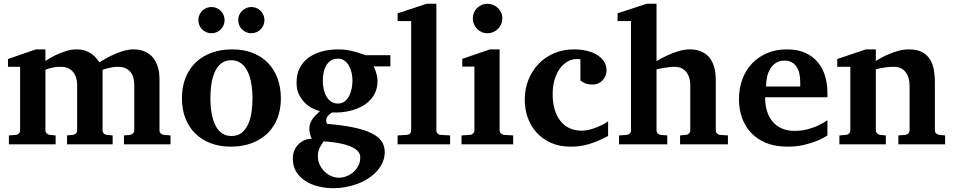

<svg xmlns="http://www.w3.org/2000/svg" viewBox="-20 -760 5033 1011"><path d="M632.8 0V-46.9L664.1 -49.8Q672.9 -50.8 679.9 -57.4Q687 -64 687 -73.2V-314Q687 -332 682.6 -349.1Q678.2 -366.2 668.2 -379.4Q658.2 -392.6 641.6 -400.4Q625 -408.2 600.1 -408.2Q584 -408.2 569.6 -405.5Q555.2 -402.8 543.9 -399.9Q531.2 -396.5 520 -392.1V-73.2Q520 -64 526.4 -57.4Q532.7 -50.8 542 -49.8L573.2 -46.9V0H333V-46.9L363.8 -49.8Q373 -50.8 379.6 -57.4Q386.2 -64 386.2 -73.2V-314Q386.2 -332 381.3 -349.1Q376.5 -366.2 366.2 -379.4Q356 -392.6 339.6 -400.4Q323.2 -408.2 299.8 -408.2Q279.3 -408.2 263.9 -405.5Q248.5 -402.8 238.8 -399.9Q227.1 -396.5 219.2 -392.1V-73.2Q219.2 -64 226.1 -57.4Q232.9 -50.8 242.2 -49.8L272.9 -46.9V0H26.9V-46.9L64 -49.8Q73.2 -50.8 79.6 -57.4Q85.9 -64 85.9 -73.2V-408.2H22V-449.2L168.9 -500H219.2V-439Q244.6 -456.1 272 -469.2Q295.4 -480.5 324.5 -490.2Q353.5 -500 382.8 -500Q411.1 -500 431.2 -492.4Q451.2 -484.9 465.1 -474.4Q479 -463.9 488 -452.1Q497.1 -440.4 503.9 -432.1Q533.2 -450.7 563.5 -465.8Q576.7 -472.2 591.3 -478.3Q606 -484.4 621.3 -489.3Q636.7 -494.1 652.1 -497.1Q667.5 -500 682.1 -500Q712.4 -500 734.4 -491.9Q756.3 -483.9 771.7 -470.7Q787.1 -457.5 796.4 -441.2Q805.7 -424.8 811 -407.7Q816.4 -390.6 818.1 -374.8Q819.8 -358.9 819.8 -347.2V-73.2Q819.8 -64 826.4 -57.4Q833 -50.8 841.8 -49.8L877.9 -46.9V0Z M1309.6 -242.2Q1309.6 -263.2 1307.6 -286.4Q1305.7 -309.6 1301 -332Q1296.4 -354.5 1288.1 -374.5Q1279.8 -394.5 1267.3 -409.7Q1254.9 -424.8 1237.8 -433.8Q1220.7 -442.9 1197.8 -442.9Q1164.1 -442.9 1142.6 -424.3Q1121.1 -405.8 1109.1 -376.7Q1097.2 -347.7 1092.5 -313Q1087.9 -278.3 1087.9 -246.1Q1087.9 -224.6 1089.6 -201.2Q1091.3 -177.7 1095.9 -155.3Q1100.6 -132.8 1108.4 -112.8Q1116.2 -92.8 1128.7 -77.4Q1141.1 -62 1158.2 -53Q1175.3 -43.9 1198.7 -43.9Q1232.9 -43.9 1254.4 -62.3Q1275.9 -80.6 1288.1 -109.4Q1300.3 -138.2 1304.9 -173.3Q1309.6 -208.5 1309.6 -242.2ZM1459 -241.2Q1459 -185.1 1441.2 -138.4Q1423.3 -91.8 1389.2 -58.3Q1355 -24.9 1305.9 -6.3Q1256.8 12.2 1194.8 12.2Q1137.7 12.2 1090.6 -5.4Q1043.5 -22.9 1009.5 -55.7Q975.6 -88.4 956.8 -135.5Q938 -182.6 938 -242.2Q938 -303.7 957.5 -351.6Q977.1 -399.4 1012 -432.4Q1046.9 -465.3 1095.2 -482.7Q1143.6 -500 1201.7 -500Q1263.7 -500 1311.5 -481Q1359.4 -461.9 1392.1 -427.5Q1424.8 -393.1 1441.9 -345.7Q1459 -298.3 1459 -241.2ZM1162.6 -653.8Q1162.6 -639.6 1157.2 -627.2Q1151.9 -614.7 1142.3 -605.2Q1132.8 -595.7 1120.1 -590.3Q1107.4 -585 1093.3 -585Q1079.1 -585 1066.4 -590.3Q1053.7 -595.7 1044.4 -605.2Q1035.2 -614.7 1029.8 -627.2Q1024.4 -639.6 1024.4 -653.8Q1024.4 -668 1029.8 -680.7Q1035.2 -693.4 1044.4 -702.9Q1053.7 -712.4 1066.4 -717.8Q1079.1 -723.1 1093.3 -723.1Q1107.4 -723.1 1120.1 -717.8Q1132.8 -712.4 1142.3 -702.9Q1151.9 -693.4 1157.2 -680.7Q1162.6 -668 1162.6 -653.8ZM1372.6 -653.8Q1372.6 -639.6 1367.2 -627.2Q1361.8 -614.7 1352.3 -605.2Q1342.8 -595.7 1330.1 -590.3Q1317.4 -585 1303.2 -585Q1289.1 -585 1276.6 -590.3Q1264.2 -595.7 1254.6 -605.2Q1245.1 -614.7 1239.7 -627.2Q1234.4 -639.6 1234.4 -653.8Q1234.4 -668 1239.7 -680.7Q1245.1 -693.4 1254.6 -702.9Q1264.2 -712.4 1276.6 -717.8Q1289.1 -723.1 1303.2 -723.1Q1317.4 -723.1 1330.1 -717.8Q1342.8 -712.4 1352.3 -702.9Q1361.8 -693.4 1367.2 -680.7Q1372.6 -668 1372.6 -653.8Z M1877 68.8Q1877 51.3 1866.2 38.6Q1855.5 25.9 1838.4 16.8Q1821.3 7.8 1799.8 2Q1778.3 -3.9 1756.8 -7.6Q1735.4 -11.2 1716.3 -12.9Q1697.3 -14.6 1684.6 -16.1Q1679.7 -8.8 1674.3 -1Q1668.9 6.8 1664.3 16.1Q1659.7 25.4 1656.7 36.9Q1653.8 48.3 1653.8 62Q1653.3 85.9 1663.1 106.7Q1672.9 127.4 1688.5 142.8Q1704.1 158.2 1723.9 167Q1743.7 175.8 1763.7 175.8Q1783.7 175.8 1804 168.2Q1824.2 160.6 1840.3 146.7Q1856.4 132.8 1866.7 113Q1877 93.3 1877 68.8ZM1835.9 -335.9Q1835.9 -356.4 1831.3 -377.2Q1826.7 -397.9 1817.1 -414.3Q1807.6 -430.7 1793.5 -440.9Q1779.3 -451.2 1760.7 -451.2Q1738.3 -451.2 1722.7 -441.2Q1707 -431.2 1697.5 -414.6Q1688 -397.9 1683.8 -377.2Q1679.7 -356.4 1679.7 -335Q1679.7 -313 1684.3 -291.3Q1689 -269.5 1698.5 -252.7Q1708 -235.8 1723.1 -225.3Q1738.3 -214.8 1758.8 -214.8Q1779.3 -214.8 1793.7 -225.3Q1808.1 -235.8 1817.6 -253.2Q1827.1 -270.5 1831.5 -292.2Q1835.9 -314 1835.9 -335.9ZM1947.8 -410.2Q1953.1 -399.4 1957.5 -387.2Q1961.4 -376.5 1964.6 -363Q1967.8 -349.6 1967.8 -334Q1967.8 -300.3 1956.5 -274.7Q1945.3 -249 1926.5 -230.2Q1907.7 -211.4 1883.3 -198.7Q1858.9 -186 1832.3 -178.7Q1805.7 -171.4 1778.8 -168.9Q1752 -166.5 1728.5 -168Q1719.7 -162.1 1712.6 -155.8Q1705.6 -149.4 1701.7 -142.3Q1697.8 -135.3 1697.5 -127Q1697.3 -118.7 1701.7 -107.9Q1783.7 -101.1 1841.6 -88.9Q1899.4 -76.7 1936 -58.6Q1972.7 -40.5 1989.3 -15.9Q2005.9 8.8 2005.9 40Q2005.9 68.8 1994.9 94.2Q1983.9 119.6 1964.8 140.9Q1945.8 162.1 1919.9 179Q1894 195.8 1864 207.3Q1834 218.8 1801.3 224.9Q1768.6 231 1735.8 231Q1696.3 231 1658 221.9Q1619.6 212.9 1589.4 193.8Q1559.1 174.8 1540.5 145.5Q1522 116.2 1522 76.2Q1522 44.9 1533.7 24.2Q1545.4 3.4 1561.5 -9Q1577.6 -21.5 1594.5 -25.9Q1611.3 -30.3 1621.6 -28.8Q1614.7 -42.5 1611.8 -57.4Q1608.9 -72.3 1608.9 -82Q1608.9 -94.7 1612.3 -106.2Q1615.7 -117.7 1622.6 -128.7Q1629.4 -139.6 1639.9 -150.9Q1650.4 -162.1 1664.6 -174.8Q1651.4 -177.7 1630.6 -187Q1609.9 -196.3 1590.1 -214.1Q1570.3 -231.9 1555.9 -259Q1541.5 -286.1 1541.5 -325.2Q1541.5 -370.1 1558.8 -403.1Q1576.2 -436 1606.2 -457.5Q1636.2 -479 1676.5 -489.5Q1716.8 -500 1762.7 -500Q1786.1 -500 1806.9 -496.6Q1827.6 -493.2 1845.5 -488.5Q1863.3 -483.9 1878.2 -478.5Q1893.1 -473.1 1905.8 -469.2H2035.6V-410.2Z M2073.7 0V-46.9L2123 -49.8Q2132.8 -50.8 2138.9 -57.1Q2145 -63.5 2145 -73.2V-648.9H2073.7V-689.9L2227.1 -740.2H2277.8V-73.2Q2277.8 -63.5 2283.9 -57.1Q2290 -50.8 2299.8 -49.8L2350.1 -46.9V0Z M2410.2 0V-46.9L2456.1 -49.8Q2464.8 -50.8 2471.4 -57.4Q2478 -64 2478 -73.2V-409.2H2414.1V-450.2L2560.1 -500H2610.8V-73.2Q2610.8 -64 2617.9 -57.4Q2625 -50.8 2633.8 -49.8L2682.1 -46.9V0ZM2625 -663.1Q2625 -647 2618.9 -632.8Q2612.8 -618.7 2602.1 -607.9Q2591.3 -597.2 2577.1 -591.1Q2563 -585 2546.9 -585Q2530.8 -585 2516.6 -591.1Q2502.4 -597.2 2492.2 -607.9Q2481.9 -618.7 2475.8 -632.8Q2469.7 -647 2469.7 -663.1Q2469.7 -679.2 2475.8 -693.4Q2481.9 -707.5 2492.2 -717.8Q2502.4 -728 2516.6 -734.1Q2530.8 -740.2 2546.9 -740.2Q2563 -740.2 2577.1 -734.1Q2591.3 -728 2602.1 -717.8Q2612.8 -707.5 2618.9 -693.4Q2625 -679.2 2625 -663.1Z M3182.1 -43.9Q3169.4 -38.1 3151.1 -28.8Q3132.8 -19.5 3108.6 -10.3Q3084.5 -1 3053.7 5.6Q3022.9 12.2 2984.9 12.2Q2926.3 12.2 2881.3 -7.8Q2836.4 -27.8 2805.7 -61.8Q2774.9 -95.7 2759 -140.1Q2743.2 -184.6 2743.2 -233.9Q2743.2 -293 2763.4 -342Q2783.7 -391.1 2818.6 -426.3Q2853.5 -461.4 2900.4 -480.7Q2947.3 -500 3001 -500Q3040.5 -500 3072.3 -491.9Q3104 -483.9 3126.7 -469.2Q3149.4 -454.6 3161.6 -434.3Q3173.8 -414.1 3173.8 -390.1Q3173.8 -373 3167.7 -359.4Q3161.6 -345.7 3151.9 -335.7Q3142.1 -325.7 3129.4 -320.3Q3116.7 -314.9 3103 -314.9Q3087.4 -314.9 3076.9 -316.9Q3066.4 -318.8 3059.1 -322Q3051.8 -325.2 3046.4 -328.9Q3041 -332.5 3036.1 -335.9V-448.2Q3029.8 -448.2 3026.1 -448.7Q3022.5 -449.2 3017.1 -449.2Q2994.1 -449.2 2971.4 -437.5Q2948.7 -425.8 2930.7 -402.6Q2912.6 -379.4 2901.4 -344.5Q2890.1 -309.6 2890.1 -263.2Q2890.1 -219.2 2900.6 -183.8Q2911.1 -148.4 2930.7 -123.5Q2950.2 -98.6 2978.5 -85.2Q3006.8 -71.8 3042 -71.8Q3064.9 -71.8 3087.9 -78.1Q3110.8 -84.5 3130.1 -92.8Q3149.4 -101.1 3163.3 -109.1Q3177.2 -117.2 3182.1 -121.1Z M3561 0V-46.9L3592.8 -49.8Q3602.1 -50.8 3608.4 -57.4Q3614.7 -64 3614.7 -73.2V-309.1Q3614.7 -321.3 3612.1 -338.4Q3609.4 -355.5 3600.6 -370.8Q3591.8 -386.2 3575.2 -397.2Q3558.6 -408.2 3530.8 -408.2Q3515.6 -408.2 3499.3 -406Q3482.9 -403.8 3468.8 -401.4Q3452.6 -398.4 3437 -395V-73.2Q3437 -64 3443.4 -57.4Q3449.7 -50.8 3459 -49.8L3493.7 -46.9V0H3239.7V-46.9L3280.8 -49.8Q3290 -50.8 3296.4 -57.4Q3302.7 -64 3302.7 -73.2V-648.9H3231.9V-689.9L3384.8 -740.2H3437V-438Q3464.8 -455.1 3495.1 -468.8Q3507.8 -474.6 3522.2 -480.2Q3536.6 -485.8 3551.5 -490.2Q3566.4 -494.6 3581.8 -497.3Q3597.2 -500 3611.8 -500Q3641.1 -500 3662.8 -492.4Q3684.6 -484.9 3700 -472.4Q3715.3 -460 3724.9 -443.6Q3734.4 -427.2 3739.7 -409.7Q3745.1 -392.1 3747.1 -374.8Q3749 -357.4 3749 -342.8V-73.2Q3749 -64 3755.4 -57.4Q3761.7 -50.8 3771 -49.8L3813 -46.9V0Z M4193.8 -326.2Q4193.8 -350.1 4189.5 -371.1Q4185.1 -392.1 4175 -407.5Q4165 -422.9 4149.4 -431.9Q4133.8 -440.9 4111.8 -440.9Q4084 -440.9 4065.2 -428.5Q4046.4 -416 4034.9 -396.2Q4023.4 -376.5 4018.6 -352.1Q4013.7 -327.6 4013.7 -304.2H4193.8ZM4336.9 -46.9Q4311 -29.8 4278.8 -17.1Q4251 -5.9 4212.4 3.2Q4173.8 12.2 4126 12.2Q4062 12.2 4014.4 -7.3Q3966.8 -26.9 3934.8 -60.8Q3902.8 -94.7 3887 -140.1Q3871.1 -185.5 3871.1 -237.8Q3871.1 -294.4 3888.9 -342.5Q3906.7 -390.6 3939.7 -425.5Q3972.7 -460.4 4019.3 -480.2Q4065.9 -500 4123 -500Q4181.6 -500 4222.4 -480.7Q4263.2 -461.4 4288.6 -429.4Q4314 -397.5 4325.4 -356.4Q4336.9 -315.4 4336.9 -272V-248H4008.8Q4008.8 -207 4019 -174.3Q4029.3 -141.6 4049.1 -118.7Q4068.8 -95.7 4097.7 -83.3Q4126.5 -70.8 4163.1 -70.8Q4201.2 -70.8 4232.7 -79.3Q4264.2 -87.9 4287.6 -98.6Q4314.5 -111.3 4336.9 -127Z M4710.4 0V-46.9L4747.6 -49.8Q4756.8 -50.8 4763.2 -57.4Q4769.5 -64 4769.5 -73.2V-308.1Q4769.5 -327.1 4765.1 -345.2Q4760.7 -363.3 4751 -377.2Q4741.2 -391.1 4725.6 -399.7Q4710 -408.2 4687.5 -408.2Q4667 -408.2 4649.4 -406Q4631.8 -403.8 4619.1 -401.4Q4604 -398.4 4591.8 -395V-73.2Q4591.8 -64 4598.6 -57.4Q4605.5 -50.8 4614.7 -49.8L4644.5 -46.9V0H4399.9V-46.9L4435.5 -49.8Q4444.8 -50.8 4451.2 -57.4Q4457.5 -64 4457.5 -73.2V-408.2H4388.7V-449.2L4539.6 -500H4591.8V-439Q4617.7 -456.1 4647 -469.2Q4671.9 -480.5 4703.1 -490.2Q4734.4 -500 4766.6 -500Q4809.6 -500 4836.4 -485.1Q4863.3 -470.2 4877.9 -445.8Q4892.6 -421.4 4897.7 -390.1Q4902.8 -358.9 4902.8 -326.2V-73.2Q4902.8 -64 4909.7 -57.4Q4916.5 -50.8 4925.8 -49.8L4956.5 -46.9V0Z"/></svg>

Font: Charis SIL Viet
Style: Bold
Weight: 700
Foundry: SIL International
Version: Version 5.000